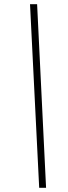

<svg xmlns="http://www.w3.org/2000/svg" viewBox="-20 -780 328 921"><path d="M168 121 124 -760H158L201 121Z"/></svg>

Font: Noto Serif Tamil ExtraLight
Style: Italic
Weight: 200
Italic angle: -12°
Designer: Indian Type Foundry, Tom Grace, and the Monotype Design Team
Foundry: Monotype Imaging Inc.
Version: Version 2.003; ttfautohint (v1.8.4.7-5d5b)